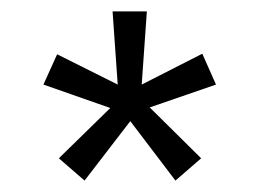

<svg xmlns="http://www.w3.org/2000/svg" viewBox="-20 -704 452 336"><path d="M83 -427 173 -515 56 -556 80 -609 186 -556 177 -684H237L228 -556L334 -610L358 -556L242 -516L332 -427L287 -388L208 -492L128 -388Z"/></svg>

Font: Karla ExtraLight
Style: Regular
Weight: 400
Version: Version 2.001